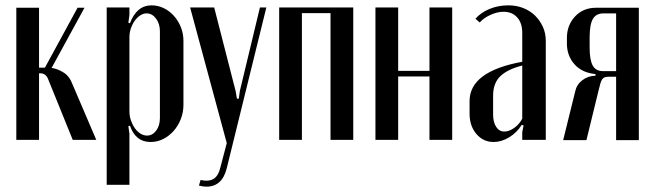

<svg xmlns="http://www.w3.org/2000/svg" viewBox="-20 -523 2445 718"><path d="M162 -222Q157 -237 149 -243Q141 -249 130 -249H126V0H41V-494H126V-270H148L270 -494H296L173 -269Q195 -266 217.5 -252Q240 -238 251 -208L340 0H252Z M460 -438 466 -436Q491 -503 547 -503Q571 -503 592.5 -492.5Q614 -482 630.5 -463.5Q647 -445 656.5 -421Q666 -397 666 -370V-131Q666 -103 656 -77.5Q646 -52 629 -33Q612 -14 590 -3Q568 8 543 8Q487 8 466 -53L460 -51L464 -23V168H379V-495H464V-467ZM464 -107Q464 -89 469.5 -73Q475 -57 484 -44Q493 -31 505 -23.5Q517 -16 530 -16Q550 -16 564 -34.5Q578 -53 578 -82V-406Q578 -434 563.5 -453.5Q549 -473 528 -473Q516 -473 504.5 -465.5Q493 -458 484 -445.5Q475 -433 469.5 -417Q464 -401 464 -384Z M781 -495 861 -183 866 -154H873L877 -183L952 -495H976L828 106Q811 175 752 175Q745 175 738.5 174Q732 173 724 171L730 150Q760 157 778.5 146Q797 135 805 100L828 12L691 -495Z M1301 -495V0H1216V-474H1109V0H1024V-495Z M1469 -495V-258H1586V-495H1671V0H1586V-237H1469V0H1384V-495Z M1736 -145Q1736 -256 1933 -292V-400Q1933 -437 1914 -458Q1895 -479 1863 -479Q1840 -479 1814.5 -467.5Q1789 -456 1774 -439L1758 -453Q1778 -476 1810.5 -489.5Q1843 -503 1881 -503Q1911 -503 1936.5 -493Q1962 -483 1980.5 -465Q1999 -447 2010 -423Q2021 -399 2021 -370V0H1933V-29L1938 -54L1931 -56Q1913 -27 1884 -9.5Q1855 8 1826 8Q1787 8 1761.5 -22Q1736 -52 1736 -98ZM1866 -31Q1883 -31 1902 -44Q1921 -57 1933 -79V-278Q1878 -264 1851 -238Q1824 -212 1824 -165V-95Q1824 -66 1835.5 -48.5Q1847 -31 1866 -31Z M2369 1H2284V-236H2255Q2247 -236 2241.5 -234Q2236 -232 2232 -226.5Q2228 -221 2225 -210.5Q2222 -200 2218 -183L2173 1H2086L2131 -181Q2136 -206 2157 -222.5Q2178 -239 2207 -240V-246Q2156 -251 2128 -283Q2100 -315 2100 -360V-381Q2100 -429 2130.5 -461.5Q2161 -494 2209 -494H2369ZM2185 -344Q2185 -299 2196.5 -278Q2208 -257 2235 -257H2284V-473H2237Q2209 -473 2197 -452Q2185 -431 2185 -383Z"/></svg>

Font: Moniqa SemBd Heading
Style: Regular
Weight: 600
Designer: Rajesh Rajput
Foundry: Rajesh Rajput
Version: Version 1.000